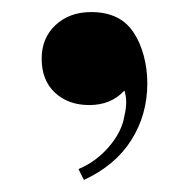

<svg xmlns="http://www.w3.org/2000/svg" viewBox="-20 -160 311 318"><path d="M202 -105Q212 -90 218 -68Q224 -46 224 -22Q224 30 197.5 72Q171 114 119 138L110 120Q139 108 160.5 83Q182 58 186 32Q189 20 189 9Q189 -1 186 -10Q164 14 128 14Q93 14 71 -6.5Q49 -27 49 -63Q49 -97 72 -118.5Q95 -140 131 -140Q180 -140 202 -105Z"/></svg>

Font: Playfair Display SC
Style: Bold
Weight: 700
Designer: Claus Eggers Sørensen
Foundry: Claus Eggers Sørensen
Version: Version 1.200; ttfautohint (v1.6)